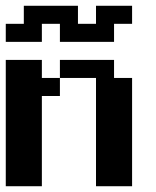

<svg xmlns="http://www.w3.org/2000/svg" viewBox="-20 -645 540 665"><path d="M0 -562.5H62.5V-625H250V-562.5H312.5V-625H437.5V-562.5H375V-500H187.5V-562.5H125V-500H0ZM0 -437.5H125V-375H187.5V-437.5H375V-375H437.5V0H312.5V-375H187.5V-312.5H125V0H0Z"/></svg>

Font: NeoDunggeunmo Code
Style: Regular
Weight: 400
Monospace: yes
Version: Version 1.600